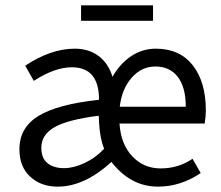

<svg xmlns="http://www.w3.org/2000/svg" viewBox="-20 -678 818 710"><path d="M193.8 12.2Q131.3 12.2 91.6 -24.7Q51.8 -61.5 51.8 -126Q51.8 -206.1 122.3 -249.3Q192.9 -292.5 346.2 -309.1Q346.2 -429.2 246.1 -429.2Q182.1 -429.2 105 -378.9L73.2 -435.1Q168.5 -498 255.9 -498Q309.1 -498 345.2 -470.5Q381.3 -442.9 396 -394Q423.8 -442.9 465.3 -470.5Q506.8 -498 556.2 -498Q644.5 -498 692.9 -436.5Q741.2 -375 741.2 -269Q741.2 -248.5 736.8 -221.2H421.9Q426.8 -145 469 -100.1Q511.2 -55.2 574.2 -55.2Q639.6 -55.2 691.9 -90.8L722.2 -38.1Q647.9 12.2 564 12.2Q463.4 12.2 392.1 -79.1Q291.5 12.2 193.8 12.2ZM216.8 -56.2Q252 -56.2 292.7 -75.2Q333.5 -94.2 365.2 -127.9Q349.6 -164.6 346.2 -226.1L345.2 -250Q231 -235.8 181.9 -207.8Q132.8 -179.7 132.8 -131.8Q132.8 -92.8 155.8 -74.5Q178.7 -56.2 216.8 -56.2ZM422.9 -283.2H667Q667 -355 637.5 -393.6Q607.9 -432.1 554.2 -432.1Q503.4 -432.1 466.8 -390.4Q430.2 -348.6 422.9 -283.2ZM279.8 -601.1V-658.2H545.9V-601.1Z"/></svg>

Font: Source Sans Pro
Style: Regular
Weight: 400
Designer: Paul D. Hunt
Foundry: Adobe Systems Incorporated
Version: Version 3.006;hotconv 1.0.111;makeotfexe 2.5.65597